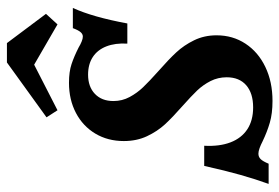

<svg xmlns="http://www.w3.org/2000/svg" viewBox="-148 -656 815 560"><g transform="rotate(-90 260.0 -375.5)"><path d="M128.1 -17.7Q117.9 -23 108.5 -26.4Q99.1 -29.8 92.2 -29.8Q82.8 -29.8 76.3 -23.2Q69.9 -16.6 63 0H4.1Q17.8 -37.9 30.3 -81.9Q42.8 -125.8 56.6 -187.9H115.4Q113 -143.2 125.3 -111.2Q137.6 -79.1 163.5 -62.1Q189.3 -45.2 227.2 -45.2Q268.6 -45.2 291.9 -65.4Q315.1 -85.7 315.1 -122.3Q315.1 -147.7 304.1 -169.4Q293 -191.1 276.6 -208.4Q260.1 -225.6 231.5 -251Q198.1 -280.4 177.7 -302.5Q157.4 -324.7 143.2 -354.8Q129.1 -384.8 129.1 -422.4Q129.1 -469 150.8 -505.4Q172.6 -541.8 211.1 -562Q249.7 -582.3 298.9 -582.3Q331.3 -582.3 353.6 -574.8Q375.9 -567.4 402.1 -554.1Q410.8 -548.8 419.2 -545.4Q427.6 -541.9 433.8 -541.9Q441.1 -541.9 446.7 -548.4Q452.4 -554.8 458.4 -571H517.3Q490.7 -512.9 472.1 -412.1H413.3Q415.3 -447.5 405.2 -473.3Q395.1 -499.1 374.1 -512.9Q353 -526.6 322.8 -526.6Q287.5 -526.6 266.7 -506.7Q245.8 -486.8 245.8 -452.7Q245.8 -427.2 257.5 -405.5Q269.2 -383.7 286.1 -366.1Q303 -348.4 333.2 -321.4Q367 -291.7 387.7 -269.4Q408.5 -247.1 423 -217.4Q437.5 -187.8 437.5 -151.9Q437.5 -104.5 413.1 -67.5Q388.7 -30.4 345.3 -9.6Q301.8 11.3 246.1 11.3Q209.2 11.3 182.5 3.4Q155.7 -4.4 128.1 -17.7ZM198.3 -647.8 358.3 -763.3H414.8L500.1 -649.4L469.4 -615.8L325.7 -699L394.4 -705.7L218.9 -615.8Z"/></g></svg>

Font: Playfair Micro SmCond SmLight
Style: Italic
Weight: 360
Width: 4
Italic angle: -15.6°
Designer: Claus Eggers Sørensen
Foundry: Claus Eggers Sørensen
Version: Version 2.203;Glyphs 3.3 (3326)